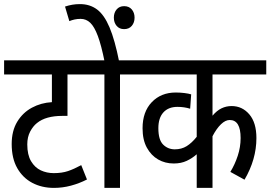

<svg xmlns="http://www.w3.org/2000/svg" viewBox="-20 -916 1318 936"><path d="M429 -553H309V-351H282Q244 -351 213 -342.5Q182 -334 160 -316Q141 -301 127 -274.5Q113 -248 113 -212Q113 -161 131.5 -130Q150 -99 179 -85.5Q208 -72 242 -72Q282 -72 311.5 -82Q341 -92 376 -111L404 -41Q367 -22 326 -11Q285 0 243 0Q184 0 137.5 -24.5Q91 -49 64 -96.5Q37 -144 37 -214Q37 -278 64 -322.5Q91 -367 135.5 -391Q180 -415 233 -418V-553H0V-622H429Z M565 -553V0H489V-553H417V-622H649V-553ZM490 -615Q474 -695 457 -740.5Q440 -786 420 -805Q400 -824 373 -824Q357 -824 343.5 -821Q330 -818 318 -813L297 -884Q315 -890 332.5 -893Q350 -896 370 -896Q418 -896 453 -870Q488 -844 514 -782.5Q540 -721 561 -615ZM535 -830Q535 -854 548.5 -870Q562 -886 585 -886Q609 -886 622.5 -870Q636 -854 636 -830Q636 -806 622.5 -790Q609 -774 585 -774Q562 -774 548.5 -790Q535 -806 535 -830Z M1278 -553H1016V-352Q1037 -377 1060 -388Q1083 -399 1109 -399Q1161 -399 1195.5 -358.5Q1230 -318 1230 -243Q1230 -139 1172 -40L1103 -78Q1125 -114 1139 -156.5Q1153 -199 1153 -243Q1153 -331 1100 -331Q1079 -331 1057.5 -310.5Q1036 -290 1016 -252V0H939V-164Q918 -145 890.5 -132Q863 -119 827 -119Q785 -119 751 -138.5Q717 -158 696 -196Q675 -234 675 -291Q675 -371 720 -418Q765 -465 837 -465Q858 -465 878.5 -462.5Q899 -460 912 -456L907 -386Q878 -395 845 -395Q801 -395 776.5 -368Q752 -341 752 -291Q752 -234 775.5 -211Q799 -188 832 -188Q865 -188 890 -203.5Q915 -219 939 -249V-553H637V-622H1278Z"/></svg>

Font: Noto Sans Devanagari Condensed
Style: Regular
Weight: 400
Width: 3
Designer: Jelle Bosma - Monotype Design Team
Foundry: Monotype Imaging Inc.
Version: Version 2.004; ttfautohint (v1.8.4.7-5d5b)